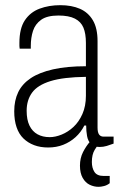

<svg xmlns="http://www.w3.org/2000/svg" viewBox="-20 -558 463 742"><path d="M166 12Q136 12 112 3Q88 -6 70.5 -23Q53 -40 44 -66.5Q35 -93 35 -128Q35 -170 50.5 -202Q66 -234 99 -256Q132 -278 185 -290Q238 -302 312 -302V-392Q312 -428 302.5 -451Q293 -474 269.5 -486Q246 -498 206 -498Q162 -498 139 -481.5Q116 -465 107.5 -438.5Q99 -412 99 -380V-370H56Q55 -375 55 -380Q55 -385 55 -392Q55 -448 76 -479.5Q97 -511 133 -524.5Q169 -538 213 -538Q257 -538 289 -524Q321 -510 339 -479.5Q357 -449 357 -399V-65Q357 -46 363 -38Q369 -30 380 -30H419V-3Q406 2 392.5 6Q379 10 365 10Q343 10 331.5 -1.5Q320 -13 316.5 -32Q313 -51 313 -73H306Q293 -47 272 -28Q251 -9 224.5 1.5Q198 12 166 12ZM172 -28Q194 -28 218.5 -38Q243 -48 264 -67.5Q285 -87 298.5 -117.5Q312 -148 312 -188V-261Q225 -260 175 -244.5Q125 -229 104 -200Q83 -171 83 -130Q83 -95 94 -72.5Q105 -50 125 -39Q145 -28 172 -28ZM361 164Q343 164 326.5 156Q310 148 299.5 129.5Q289 111 289 82Q289 53 301 29.5Q313 6 329 -12H366V-7Q357 3 346 21Q335 39 335 68Q335 91 345 106.5Q355 122 381 122H404V150Q394 158 382 161Q370 164 361 164Z"/></svg>

Font: Archivo Condensed Thin
Style: Regular
Weight: 250
Width: 3
Designer: Hector Gatti
Foundry: Omnibus-Type
Version: Version 2.001